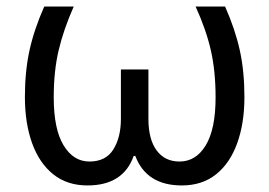

<svg xmlns="http://www.w3.org/2000/svg" viewBox="-20 -556 822 586"><path d="M667 -536Q698 -466 712 -402Q726 -338 726 -260Q726 -180 704 -119Q682 -58 639.5 -24Q597 10 535 10Q427 10 393 -80H388Q356 10 247 10Q185 10 142.5 -24Q100 -58 78 -119Q56 -180 56 -260Q56 -338 70 -402Q84 -466 115 -536H205Q174 -466 159 -402.5Q144 -339 144 -259Q144 -162 174 -112.5Q204 -63 253 -63Q303 -63 326 -100Q349 -137 349 -193V-344H433V-193Q433 -131 458 -97Q483 -63 528 -63Q578 -63 608 -112.5Q638 -162 638 -259Q638 -339 623.5 -402.5Q609 -466 577 -536Z"/></svg>

Font: Noto Sans IKEA
Style: Regular
Weight: 400
Designer: Monotype Design Team
Foundry: Monotype Imaging Inc.
Version: Version 2.001